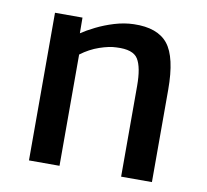

<svg xmlns="http://www.w3.org/2000/svg" viewBox="-67 -639 766 712"><g transform="rotate(10 315.5 -282.5)"><path d="M86 0V-556H189.5L190 -497Q210.5 -511 241.8 -526.5Q273 -542 309.2 -553Q345.5 -564 381.5 -565Q471 -567.5 510 -518.8Q549 -470 549 -347.5V0H433V-341.5Q433 -411.5 414.2 -442Q395.5 -472.5 333 -469Q306.5 -468.5 270 -456Q233.5 -443.5 201 -419V0Z"/></g></svg>

Font: Merriweather Sans
Style: Regular
Weight: 400
Designer: Eben Sorkin
Foundry: Eben Sorkin
Version: Version 1.008; ttfautohint (v1.7.19-72a1) -l 8 -r 50 -G 200 